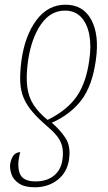

<svg xmlns="http://www.w3.org/2000/svg" viewBox="-20 -566 459 815"><path d="M258 -546Q333 -546 367.5 -482Q402 -418 387 -312Q372 -202 325.5 -141Q279 -80 200 -45Q236 -14 258.5 20.5Q281 55 273 111Q265 166 224.5 197.5Q184 229 128 229Q84 229 60 212.5Q36 196 28.5 173Q21 150 23 131Q32 80 66 80Q51 134 63.5 169Q76 204 131 204Q179 204 209 179.5Q239 155 245 112Q250 76 243 52Q236 28 219.5 8.5Q203 -11 179 -31Q142 -63 118 -91Q94 -119 81 -149Q68 -179 66 -217Q64 -255 71 -309Q86 -416 135 -481Q184 -546 258 -546ZM256 -521Q194 -521 153.5 -462Q113 -403 99 -308Q90 -243 95.5 -198.5Q101 -154 122.5 -121Q144 -88 182 -57Q265 -98 305.5 -156.5Q346 -215 359 -311Q368 -372 359 -419Q350 -466 324 -493.5Q298 -521 256 -521Z"/></svg>

Font: Noto Serif ExtraCondensed Thin
Style: Italic
Weight: 100
Width: 2
Italic angle: -12°
Designer: Monotype Design Team
Foundry: Monotype Imaging Inc.
Version: Version 2.013